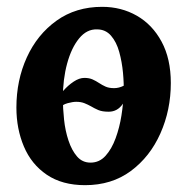

<svg xmlns="http://www.w3.org/2000/svg" viewBox="-20 -531 555 562"><path d="M279 -511Q335 -511 380.5 -485Q426 -459 453 -409Q480 -359 480 -288Q480 -209 449.5 -140.5Q419 -72 363 -30.5Q307 11 229 11Q162 11 117 -19.5Q72 -50 50 -102Q28 -154 28 -216Q28 -296 58.5 -363Q89 -430 145.5 -470.5Q202 -511 279 -511ZM264 -445Q234 -446 211.5 -418.5Q189 -391 176.5 -345Q164 -299 164 -244Q164 -214 167.5 -181Q171 -148 180.5 -119.5Q190 -91 205.5 -73Q221 -55 245 -55Q271 -55 289 -75Q307 -95 318.5 -126.5Q330 -158 335.5 -193Q341 -228 342 -259Q343 -286 340 -318Q337 -350 329 -379Q321 -408 305 -426.5Q289 -445 264 -445ZM298 -204Q279 -204 267.5 -209Q256 -214 246 -220Q237 -225 227 -229Q217 -233 203 -233Q193 -233 178 -229Q163 -225 151 -213L145 -235Q152 -250 165.5 -265.5Q179 -281 195.5 -292Q212 -303 227 -303Q241 -303 251 -298.5Q261 -294 270 -288Q279 -282 289 -277.5Q299 -273 314 -273Q328 -273 342 -280Q356 -287 363 -303L371 -281Q355 -250 339.5 -227Q324 -204 298 -204Z"/></svg>

Font: Lora Italic
Style: Italic
Weight: 400
Italic angle: -3°
Designer: Olga Karpushina, Alexei Vanyashin (Cyrillic)
Foundry: Cyreal
Version: Version 2.210; ttfautohint (v1.8.1.43-b0c9)